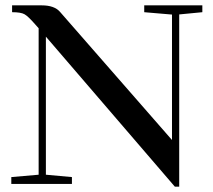

<svg xmlns="http://www.w3.org/2000/svg" viewBox="-20 -683 790 713"><path d="M22 0V-25.4L123.5 -34.2V-578.1L111.3 -591.8Q84.5 -622.6 71 -630.1Q57.6 -637.7 24.9 -637.7V-663.1H135.3Q181.6 -663.1 202.6 -639.2L618.7 -163.1V-628.9L515.6 -637.7V-663.1H731.4V-637.7L645.5 -629.4V10.3H629.4L150.4 -546.9V-34.2L247.1 -25.4V0Z"/></svg>

Font: Elstob 18pt Medium
Style: Regular
Weight: 500
Designer: Peter S. Baker
Version: Version 1.015